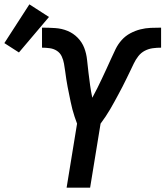

<svg xmlns="http://www.w3.org/2000/svg" viewBox="-116 -862 760 882"><path d="M190 0 238 -294Q232 -310 226.5 -326.5Q221 -343 216.5 -360Q212 -377 208.5 -394.5Q205 -412 201.5 -429Q198 -446 194.5 -463.5Q191 -481 188.5 -498.5Q186 -516 183.5 -534Q181 -552 178 -569.5Q175 -587 167.5 -603Q160 -619 145.5 -628.5Q131 -638 113 -640.5Q95 -643 77 -643V-735H78Q108 -735 138 -733Q168 -731 194.5 -720Q221 -709 241 -688.5Q261 -668 271 -642Q281 -616 284 -586.5Q287 -557 290.5 -528Q294 -499 298 -470Q302 -441 308 -413Q320 -435 331 -457Q342 -479 352.5 -501.5Q363 -524 373.5 -546.5Q384 -569 394 -591.5Q404 -614 415 -636.5Q426 -659 443 -678Q460 -697 482.5 -709Q505 -721 528.5 -727Q552 -733 576 -734Q600 -735 624 -735V-643Q605 -643 586 -640.5Q567 -638 549.5 -629Q532 -620 519.5 -604Q507 -588 498.5 -570Q490 -552 481.5 -534.5Q473 -517 464.5 -499.5Q456 -482 447 -464.5Q438 -447 428.5 -429.5Q419 -412 409.5 -394.5Q400 -377 390 -360Q380 -343 369 -326.5Q358 -310 346 -294L298 0ZM-29 -621 -96 -664 19 -842 109 -784Z"/></svg>

Font: Iosevka Curly SmBdEx
Style: Italic
Weight: 600
Width: 7
Italic angle: -9°
Monospace: yes
Designer: Belleve Invis
Foundry: Belleve Invis
Version: Version 11.1.0; ttfautohint (v1.8.3)